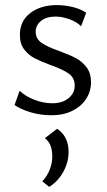

<svg xmlns="http://www.w3.org/2000/svg" viewBox="-20 -443 418 753"><path d="M37 -31 57 -87Q80 -65 115.5 -51.5Q151 -38 185 -38Q225 -38 249 -58Q273 -78 273 -107Q273 -138 249.5 -154.5Q226 -171 178 -188Q138 -203 115 -215Q92 -227 75 -249Q58 -271 58 -306Q58 -361 99 -392Q140 -423 202 -423Q234 -423 265 -415.5Q296 -408 318 -393L298 -340Q280 -358 251.5 -368Q223 -378 198 -378Q162 -378 141 -361Q120 -344 120 -319Q120 -291 143 -275Q166 -259 212 -243Q253 -228 277.5 -215Q302 -202 319.5 -179Q337 -156 337 -120Q337 -85 318 -55.5Q299 -26 264 -8.5Q229 9 182 9Q139 9 100.5 -2.5Q62 -14 37 -31ZM185 171Q185 120 156 99L204 62Q249 92 249 153Q249 193 228.5 230.5Q208 268 173 290L146 268Q165 248 175 222.5Q185 197 185 171Z"/></svg>

Font: LXGW Bright GB
Style: Regular
Weight: 400
Designer: Christian Thalmann (Catharsis Fonts)
Foundry: LXGW / Christian Thalmann (Catharsis Fonts) / Fontworks Inc.
Version: Version 5.510